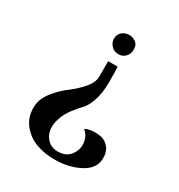

<svg xmlns="http://www.w3.org/2000/svg" viewBox="-171 -562 886 950"><g transform="rotate(30 272.5 -87.5)"><path d="M61 93Q63 50 95.5 8.5Q128 -33 165.5 -60.5Q203 -88 234.5 -124Q266 -160 266 -194V-282H321L322 -195Q322 -132 307 -88.5Q292 -45 272.5 -25Q253 -5 230 25Q207 55 196 89Q176 149 200.5 189.5Q225 230 273 230Q320 230 344 198Q368 166 363 127.5Q358 89 331 69Q340 60 366 56.5Q392 53 420.5 58.5Q449 64 468.5 90Q488 116 484 158Q479 209 420 240Q361 271 283 272Q224 273 174 255Q124 237 91 194.5Q58 152 61 93ZM235 -393Q235 -419 252.5 -433Q270 -447 292 -447H293Q313 -447 330.5 -434Q348 -421 347 -393Q347 -369 331 -353Q315 -337 292 -337Q268 -337 251.5 -354Q235 -371 235 -393Z"/></g></svg>

Font: GFS Artemisia
Style: Bold
Weight: 700
Designer: Designed by Takis Katsoulidis.
Foundry: Designed by Takis Katsoulidis.
Version: Version 1.0